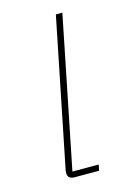

<svg xmlns="http://www.w3.org/2000/svg" viewBox="-86 -552 407 599"><g transform="rotate(-15 117.5 -253.0)"><path d="M159 0H81Q70 0 64 -4.5Q58 -9 58 -19Q58 -24 58.5 -27.5Q59 -31 60 -35L155 -506H176L78 -19H163Z"/></g></svg>

Font: IBM Plex Sans Thin
Style: Italic
Weight: 250
Italic angle: -11.31°
Designer: Mike Abbink, Paul van der Laan, Pieter van Rosmalen
Foundry: Bold Monday
Version: Version 3.201